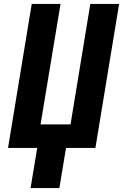

<svg xmlns="http://www.w3.org/2000/svg" viewBox="-20 -755 640 980"><path d="M136 205 170 0H21L142 -735H289L187 -120H340L441 -735H588L467 0H317L283 205Z"/></svg>

Font: Iosevka Curly Heavy Extended
Style: Italic
Weight: 900
Width: 7
Italic angle: -9°
Monospace: yes
Designer: Belleve Invis
Foundry: Belleve Invis
Version: Version 11.1.0; ttfautohint (v1.8.3)